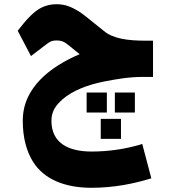

<svg xmlns="http://www.w3.org/2000/svg" viewBox="-20 -641 831 911"><path d="M224 -68C224 -117 249 -145 277 -170C325 -212 398 -239 473 -254C529 -265 591 -276 655 -276H706V-448H671C587 -448 517 -457 473 -494L397 -555C382 -567 370 -577 357 -585C326 -604 295 -621 248 -621C191 -621 154 -595 125 -566C114 -555 102 -543 92 -530L64 -495L127 -375L199 -430C214 -441 223 -449 248 -449C279 -449 291 -438 312 -421L358 -384C288 -354 220 -314 171 -263C126 -216 88 -154 88 -68C88 12 106 78 137 127C188 208 285 250 414 250C522 250 618 230 698 205L655 42C645 46 632 49 616 53C558 68 489 78 414 78C308 78 224 40 224 -68ZM458 18H554V-77H458ZM391 -107H487V-202H391ZM525 -107H620V-202H525Z"/></svg>

Font: Iranian Sans Web
Style: Bold
Weight: 700
Designer: Hooman Mehr, Hadi Navid in Neviseh Pardaz Co. Ltd. (http://nevisa.com)
Foundry: http://font-store.ir
Version: 5.0.2 build 3/9/1393